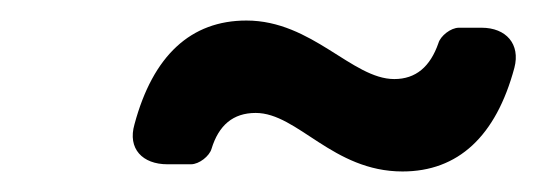

<svg xmlns="http://www.w3.org/2000/svg" viewBox="-20 -415 538 187"><path d="M220 -395C166 -395 129 -361 111 -294C104 -270 119 -255 143 -255H166C174 -255 184 -263 186 -270C193 -293 207 -305 229 -305C270 -305 304 -248 372 -248C426 -248 463 -282 481 -349C487 -372 473 -388 449 -388H427C419 -388 409 -380 407 -373C399 -350 385 -338 364 -338C323 -338 284 -395 220 -395Z"/></svg>

Font: Trueno
Style: RoundIt
Weight: 400
Designer: Julieta Ulanovsky, Jasper
Foundry: Julieta Ulanovsky, Cannot Into Space Fonts
Version: Version 3.001